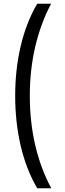

<svg xmlns="http://www.w3.org/2000/svg" viewBox="-20 -852 352 1037"><path d="M181 165Q122 64 92 -63.5Q62 -191 62 -335Q62 -477 92 -604Q122 -731 181 -832H256Q200 -726 170.5 -600.5Q141 -475 141 -335Q141 -193 170.5 -67Q200 59 257 165Z"/></svg>

Font: Noto Sans Gurmukhi ExtraCondensed
Style: Regular
Weight: 400
Width: 2
Designer: Jelle Bosma - Monotype Design Team
Foundry: Monotype Imaging Inc.
Version: Version 2.004; ttfautohint (v1.8.4.7-5d5b)